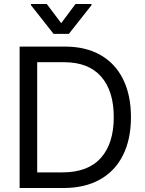

<svg xmlns="http://www.w3.org/2000/svg" viewBox="-20 -940 726 960"><path d="M78.1 0V-707H306.6Q408.7 -707 482.7 -664.8Q556.6 -622.6 595.7 -543.2Q634.8 -463.9 634.8 -354.5Q634.8 -244.1 595.2 -164.6Q555.7 -85 480 -42.5Q404.3 0 297.9 0ZM292 -78.1Q419.9 -78.1 484.4 -150.4Q548.8 -222.7 548.8 -354.5Q548.8 -484.9 485.8 -556.9Q422.9 -628.9 300.8 -628.9H166V-78.1ZM286.1 -824.2 357.4 -919.9H437.5V-914.1L324.2 -770.5H248L134.8 -914.1V-919.9H213.9Z"/></svg>

Font: Pretendard GOV
Style: Regular
Weight: 400
Designer: Base glyphs from Inter by Rasmus Andersson; Hangeul glyphs from Noto Sans CJK(Source Han Sans) by Jang Soo-young and Kan
Foundry: Kil Hyung-jin
Version: Version 1.309